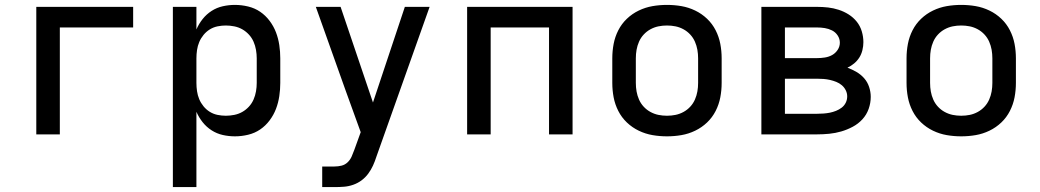

<svg xmlns="http://www.w3.org/2000/svg" viewBox="-20 -548 4240 783"><path d="M128 0V-520H523V-436H224V0Z M685 215V-520H781V-428Q791 -451 806.5 -470.5Q822 -490 843 -503.5Q864 -517 888.5 -522.5Q913 -528 938 -528Q965 -528 992 -521.5Q1019 -515 1041 -500Q1063 -485 1079.5 -463Q1096 -441 1105.5 -416Q1115 -391 1119 -364Q1123 -337 1123 -310V-210Q1123 -183 1119 -156Q1115 -129 1105.5 -104Q1096 -79 1079.5 -57Q1063 -35 1041 -20Q1019 -5 992 1.5Q965 8 938 8Q913 8 888.5 2.5Q864 -3 843 -16.5Q822 -30 806.5 -49.5Q791 -69 781 -92V215ZM901 -76Q918 -76 935.5 -79.5Q953 -83 968 -91.5Q983 -100 995 -113Q1007 -126 1014 -142Q1021 -158 1024 -175.5Q1027 -193 1027 -210V-310Q1027 -327 1024 -344.5Q1021 -362 1014 -378Q1007 -394 995 -407Q983 -420 968 -428.5Q953 -437 935.5 -440.5Q918 -444 901 -444Q884 -444 867 -440.5Q850 -437 835.5 -428Q821 -419 810 -405.5Q799 -392 792.5 -376.5Q786 -361 783.5 -344Q781 -327 781 -310V-210Q781 -193 783.5 -176Q786 -159 792.5 -143.5Q799 -128 810 -114.5Q821 -101 835.5 -92Q850 -83 867 -79.5Q884 -76 901 -76Z M1294 215V131H1344Q1359 131 1373 127.5Q1387 124 1397.5 114Q1408 104 1414 90.5Q1420 77 1425 63L1451 -9L1388 -183L1268 -520H1369L1501 -130L1631 -520H1732L1515 91Q1509 110 1501 127.5Q1493 145 1481.5 160.5Q1470 176 1454.5 187.5Q1439 199 1420.5 205.5Q1402 212 1383 213.5Q1364 215 1344 215Z M1885 0V-520H2315V0H2219V-436H1981V0Z M2700 8Q2670 8 2641 3Q2612 -2 2585 -15Q2558 -28 2536.5 -48.5Q2515 -69 2501.5 -95.5Q2488 -122 2482.5 -151Q2477 -180 2477 -210V-310Q2477 -340 2482.5 -369Q2488 -398 2501.5 -424.5Q2515 -451 2536.5 -471.5Q2558 -492 2585 -505Q2612 -518 2641 -523Q2670 -528 2700 -528Q2730 -528 2759 -523Q2788 -518 2815 -505Q2842 -492 2863.5 -471.5Q2885 -451 2898.5 -424.5Q2912 -398 2917.5 -369Q2923 -340 2923 -310V-210Q2923 -180 2917.5 -151Q2912 -122 2898.5 -95.5Q2885 -69 2863.5 -48.5Q2842 -28 2815 -15Q2788 -2 2759 3Q2730 8 2700 8ZM2700 -76Q2718 -76 2735 -79.5Q2752 -83 2767.5 -91.5Q2783 -100 2795 -113Q2807 -126 2814 -142Q2821 -158 2824 -175Q2827 -192 2827 -210V-310Q2827 -328 2824 -345Q2821 -362 2814 -378Q2807 -394 2795 -407Q2783 -420 2767.5 -428.5Q2752 -437 2735 -440.5Q2718 -444 2700 -444Q2682 -444 2665 -440.5Q2648 -437 2632.5 -428.5Q2617 -420 2605 -407Q2593 -394 2586 -378Q2579 -362 2576 -345Q2573 -328 2573 -310V-210Q2573 -192 2576 -175Q2579 -158 2586 -142Q2593 -126 2605 -113Q2617 -100 2632.5 -91.5Q2648 -83 2665 -79.5Q2682 -76 2700 -76Z M3085 0V-520H3312Q3335 -520 3357 -517.5Q3379 -515 3400.5 -508Q3422 -501 3441 -489Q3460 -477 3474 -459.5Q3488 -442 3494.5 -420Q3501 -398 3501 -376Q3501 -360 3497 -343.5Q3493 -327 3484.5 -313.5Q3476 -300 3463.5 -289.5Q3451 -279 3436 -272Q3455 -265 3473 -254.5Q3491 -244 3504.5 -228.5Q3518 -213 3524.5 -193Q3531 -173 3531 -153Q3531 -128 3522.5 -104Q3514 -80 3497 -61.5Q3480 -43 3457.5 -31Q3435 -19 3411 -12Q3387 -5 3362 -2.5Q3337 0 3312 0ZM3181 -311H3312Q3328 -311 3344 -313.5Q3360 -316 3373.5 -323.5Q3387 -331 3396 -344.5Q3405 -358 3405 -374Q3405 -390 3396 -403.5Q3387 -417 3373 -424Q3359 -431 3343.5 -433.5Q3328 -436 3312 -436H3181ZM3181 -84H3312Q3325 -84 3338.5 -85Q3352 -86 3364.5 -88.5Q3377 -91 3389.5 -96Q3402 -101 3412.5 -109Q3423 -117 3429 -129Q3435 -141 3435 -155Q3435 -168 3429 -180Q3423 -192 3413 -200.5Q3403 -209 3390.5 -214Q3378 -219 3365 -222Q3352 -225 3338.5 -226Q3325 -227 3312 -227H3181Z M3900 8Q3870 8 3841 3Q3812 -2 3785 -15Q3758 -28 3736.5 -48.5Q3715 -69 3701.5 -95.5Q3688 -122 3682.5 -151Q3677 -180 3677 -210V-310Q3677 -340 3682.5 -369Q3688 -398 3701.5 -424.5Q3715 -451 3736.5 -471.5Q3758 -492 3785 -505Q3812 -518 3841 -523Q3870 -528 3900 -528Q3930 -528 3959 -523Q3988 -518 4015 -505Q4042 -492 4063.5 -471.5Q4085 -451 4098.5 -424.5Q4112 -398 4117.5 -369Q4123 -340 4123 -310V-210Q4123 -180 4117.5 -151Q4112 -122 4098.5 -95.5Q4085 -69 4063.5 -48.5Q4042 -28 4015 -15Q3988 -2 3959 3Q3930 8 3900 8ZM3900 -76Q3918 -76 3935 -79.5Q3952 -83 3967.5 -91.5Q3983 -100 3995 -113Q4007 -126 4014 -142Q4021 -158 4024 -175Q4027 -192 4027 -210V-310Q4027 -328 4024 -345Q4021 -362 4014 -378Q4007 -394 3995 -407Q3983 -420 3967.5 -428.5Q3952 -437 3935 -440.5Q3918 -444 3900 -444Q3882 -444 3865 -440.5Q3848 -437 3832.5 -428.5Q3817 -420 3805 -407Q3793 -394 3786 -378Q3779 -362 3776 -345Q3773 -328 3773 -310V-210Q3773 -192 3776 -175Q3779 -158 3786 -142Q3793 -126 3805 -113Q3817 -100 3832.5 -91.5Q3848 -83 3865 -79.5Q3882 -76 3900 -76Z"/></svg>

Font: Iosevka SS04 Medium Extended
Style: Regular
Weight: 500
Width: 7
Monospace: yes
Designer: Belleve Invis
Foundry: Belleve Invis
Version: Version 19.0.0; ttfautohint (v1.8.4)